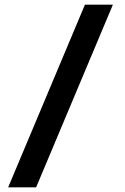

<svg xmlns="http://www.w3.org/2000/svg" viewBox="-20 -708 536 824"><path d="M344.5 -688H464.5L135 96H15Z"/></svg>

Font: League Spartan Thin
Style: Bold
Weight: 700
Version: Version 2.002